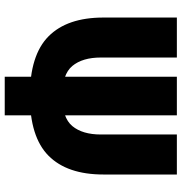

<svg xmlns="http://www.w3.org/2000/svg" viewBox="2 -770 768 812"><g transform="rotate(90 386.0 -364.0)"><path d="M386.2 -106.3Q213 -106.3 133.6 -185.3Q54.2 -264.2 54.2 -417.3V-728H223.3V-406.5Q223.3 -329 258.9 -286Q294.5 -243 386.5 -243Q477.7 -243 513.3 -286Q548.8 -329 548.8 -406.5V-728H718V-417.3Q718 -264.2 638.7 -185.3Q559.3 -106.3 386.2 -106.3ZM304.5 0V-728H467.8V0Z"/></g></svg>

Font: Murecho Thin
Style: Regular
Weight: 100
Designer: Neil Summerour
Foundry: Positype
Version: Version 1.010